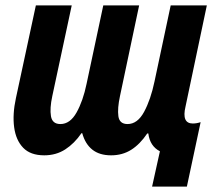

<svg xmlns="http://www.w3.org/2000/svg" viewBox="-20 -566 805 712"><path d="M544 126 573 -5Q536 -24 530 -71H526Q499 -31 466.5 -10.5Q434 10 392 10Q349 10 322.5 -11Q296 -32 285 -72H282Q256 -34 222 -12Q188 10 144 10Q93 10 66 -18Q39 -46 32.5 -94Q26 -142 39 -202L113 -546H246L174 -210Q164 -164 169 -135Q174 -106 204 -106Q240 -106 264 -149Q288 -192 301 -255L363 -546H496L425 -210Q415 -164 419 -135Q423 -106 453 -106Q490 -106 514.5 -151.5Q539 -197 553 -264L613 -546H747L668 -171Q653 -108 695 -108Q709 -108 724 -113L673 126Z"/></svg>

Font: Noto Sans Condensed
Style: Bold Italic
Weight: 700
Width: 3
Italic angle: -12°
Designer: Monotype Design Team
Foundry: Monotype Imaging Inc.
Version: Version 2.013; ttfautohint (v1.8.4.7-5d5b)